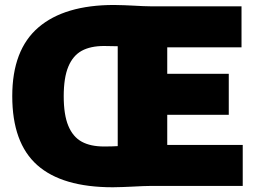

<svg xmlns="http://www.w3.org/2000/svg" viewBox="-20 -766 1052 791"><path d="M980 -169V0H600.5Q576 0 522 3Q511 3.5 486.5 4.5Q462 5.5 445 5.5Q236 5.5 133.2 -86Q30.5 -177.5 30.5 -370Q30.5 -560.5 138.2 -653Q246 -745.5 450 -745.5Q468 -745.5 491.8 -744.5Q515.5 -743.5 525.5 -743Q576.5 -740 600.5 -740H975V-571H669V-462H922.5V-293H669V-169ZM465 -575.5Q443 -576.5 408.5 -576.5Q353 -576.5 316.8 -556.8Q280.5 -537 261.5 -491.5Q242.5 -446 242.5 -369.5Q242.5 -293 261.5 -247.5Q280.5 -202 316.8 -182.2Q353 -162.5 408.5 -162.5Q442.5 -162.5 465 -164Z"/></svg>

Font: Encode Sans SemiCondensed Black
Style: Regular
Weight: 900
Width: 4
Designer: Multiple Designers
Foundry: Impallari Type
Version: Version 2.000